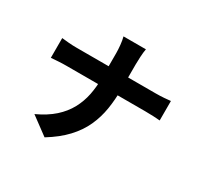

<svg xmlns="http://www.w3.org/2000/svg" viewBox="-175 -1016 1350 1298"><g transform="rotate(30 500.0 -367.0)"><path d="M451 -674Q451 -700 447.5 -735Q444 -770 437 -796H612Q607 -770 605 -733.5Q603 -697 603 -673Q603 -645 603 -613.5Q603 -582 603 -548Q603 -514 603 -479Q603 -398 591 -323.5Q579 -249 548 -181Q517 -113 460.5 -52.5Q404 8 316 62L178 -40Q260 -78 312.5 -125Q365 -172 395.5 -228.5Q426 -285 438.5 -348Q451 -411 451 -479Q451 -514 451 -548Q451 -582 451 -614.5Q451 -647 451 -674ZM84 -579Q109 -576 139.5 -573.5Q170 -571 201 -571Q213 -571 249.5 -571Q286 -571 337 -571Q388 -571 447 -571Q506 -571 565.5 -571Q625 -571 677 -571Q729 -571 766 -571Q803 -571 817 -571Q854 -571 885 -573.5Q916 -576 933 -578V-426Q916 -428 882 -429.5Q848 -431 816 -431Q802 -431 765.5 -431Q729 -431 677 -431Q625 -431 566 -431Q507 -431 448 -431Q389 -431 338.5 -431Q288 -431 252 -431Q216 -431 204 -431Q171 -431 140.5 -429Q110 -427 84 -425Z"/></g></svg>

Font: Noto Sans TC ExtraBold
Style: Regular
Weight: 800
Designer: Ryoko NISHIZUKA  (kana, bopomofo & ideographs); Paul D. Hunt (Latin, Greek & Cyrillic); Sandoll Communications , Soo-you
Foundry: Adobe
Version: Version 2.004-H2;hotconv 1.0.118;makeotfexe 2.5.65603